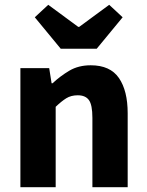

<svg xmlns="http://www.w3.org/2000/svg" viewBox="-20 -780 612 800"><path d="M65 0V-496H185L195 -433H199Q231 -463 269 -485.5Q307 -508 358 -508Q439 -508 475.5 -455Q512 -402 512 -308V0H365V-289Q365 -343 350.5 -363Q336 -383 304 -383Q276 -383 256 -370.5Q236 -358 212 -335V0ZM233 -577 125 -708 181 -760 306 -668H310L435 -760L491 -708L383 -577Z"/></svg>

Font: Giro Regular
Style: Bold
Weight: 700
Designer: Paul D. Hunt
Foundry: Adobe Systems Incorporated
Version: Version 1.000;PS 1.0;hotconv 1.0.88;makeotf.lib2.5.647800